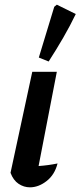

<svg xmlns="http://www.w3.org/2000/svg" viewBox="-20 -794 344 821"><path d="M226 -95Q214 -47 179.5 -20Q145 7 108 7Q82 7 59.5 -8Q37 -23 25 -55L118 -487H223L145 -84Q187 -87 226 -95ZM188 -531 146 -548 212 -765 223 -774 304 -734Q280 -684 250.5 -633Q221 -582 188 -531Z"/></svg>

Font: Piazzolla SemiBold
Style: Italic
Weight: 600
Italic angle: -11.3°
Designer: Juan Pablo del Peral
Foundry: Huerta Tipografica
Version: Version 1.330